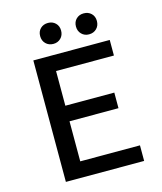

<svg xmlns="http://www.w3.org/2000/svg" viewBox="-121 -912 842 1000"><g transform="rotate(-15 300.0 -412.0)"><path d="M109 0V-655H521V-571H209V-384H473V-300H209V-84H531V0ZM233 -711Q208 -711 192 -727Q176 -743 176 -768Q176 -793 192 -808.5Q208 -824 233 -824Q257 -824 273 -808.5Q289 -793 289 -768Q289 -743 273 -727Q257 -711 233 -711ZM425 -711Q401 -711 385 -727Q369 -743 369 -768Q369 -793 385 -808.5Q401 -824 425 -824Q450 -824 466 -808.5Q482 -793 482 -768Q482 -743 466 -727Q450 -711 425 -711Z"/></g></svg>

Font: SauceCodePro Nerd Font Mono
Style: Regular
Weight: 500
Monospace: yes
Designer: Paul D. Hunt, Teo Tuominen
Foundry: Adobe Systems Incorporated
Version: Version 2.030;PS 1.000;hotconv 16.6.51;makeotf.lib2.5.65220;